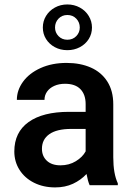

<svg xmlns="http://www.w3.org/2000/svg" viewBox="-20 -815 581 845"><path d="M43 0ZM498.5 -8.3V0H374.5Q366.7 -17.1 360.8 -49.3Q335.9 -22.5 301.3 -6.3Q266.6 9.8 222.7 9.8Q170.9 9.8 129.9 -10.7Q88.9 -31.2 65.9 -67.4Q43 -103.5 43 -148.4Q43 -232.9 105.7 -277.8Q168.5 -322.8 283.7 -322.8H356.9V-356.9Q356.9 -398.9 334 -422.6Q311 -446.3 266.1 -446.3Q239.3 -446.3 218.8 -437Q198.2 -427.7 187 -411.6Q175.8 -395.5 175.8 -375.5H54.2Q54.2 -418 81.3 -455.3Q108.4 -492.7 158.4 -515.4Q208.5 -538.1 272.9 -538.1Q333.5 -538.1 379.9 -517.6Q426.3 -497.1 452.4 -456.1Q478.5 -415 478.5 -356V-123Q478.5 -50.8 498.5 -8.3ZM356.9 -148.9V-247.6H293.5Q230 -247.6 197.3 -224.6Q164.6 -201.7 164.6 -160.2Q164.6 -127.9 186 -107.7Q207.5 -87.4 246.1 -87.4Q284.2 -87.4 313.7 -105.5Q343.3 -123.5 356.9 -148.9ZM384.8 -693.8Q384.8 -666 370.6 -643.3Q356.4 -620.6 331.5 -607.4Q306.6 -594.2 276.4 -594.2Q246.1 -594.2 221.4 -607.4Q196.8 -620.6 182.6 -643.3Q168.5 -666 168.5 -693.8Q168.5 -721.7 182.6 -744.9Q196.8 -768.1 221.4 -781.7Q246.1 -795.4 276.4 -795.4Q306.6 -795.4 331.5 -781.7Q356.4 -768.1 370.6 -744.6Q384.8 -721.2 384.8 -693.8ZM331.1 -693.8Q331.1 -716.8 315.7 -732.9Q300.3 -749 276.4 -749Q252.9 -749 237.5 -732.9Q222.2 -716.8 222.2 -693.8Q222.2 -671.9 237.5 -656Q252.9 -640.1 276.4 -640.1Q300.3 -640.1 315.7 -656Q331.1 -671.9 331.1 -693.8Z"/></svg>

Font: Heebo Medium
Style: Regular
Weight: 500
Designer: Oded Ezer
Foundry: Meir Sadan
Version: Version 2.001; ttfautohint (v1.5.14-ce02) -l 8 -r 50 -G 200 